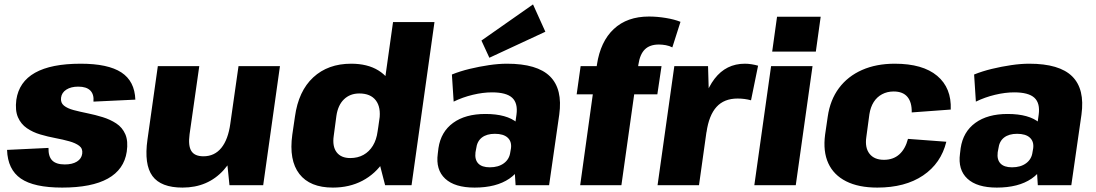

<svg xmlns="http://www.w3.org/2000/svg" viewBox="-20 -840 4971 871"><path d="M262 11Q134 11 74.5 -30Q15 -71 12 -160L200 -169Q199 -130 217 -112Q235 -94 274 -94Q308 -94 329 -107Q350 -120 353 -143Q356 -166 339.5 -178.5Q323 -191 294.5 -199Q266 -207 231.5 -213.5Q197 -220 163 -230Q129 -240 102 -258.5Q75 -277 61.5 -308Q48 -339 54 -387Q66 -469 139 -510Q212 -551 346 -551Q470 -551 530.5 -511.5Q591 -472 594 -388L404 -379Q407 -412 389.5 -429.5Q372 -447 335 -447Q302 -447 281 -433.5Q260 -420 257 -397Q254 -374 270 -361Q286 -348 314.5 -340.5Q343 -333 377.5 -326Q412 -319 446 -308.5Q480 -298 507.5 -280Q535 -262 548.5 -231Q562 -200 555 -152Q543 -71 469.5 -30Q396 11 262 11Z M840 -231Q833 -179 848 -155Q863 -131 903 -131Q953 -131 984 -169Q1015 -207 1025 -280L1096 -359L1088 -300Q1067 -149 995 -69Q923 11 808 11Q710 11 671.5 -41.5Q633 -94 649 -207L696 -540H884ZM1174 0H1021L1006 -147L1062 -540H1250Z M1490 11Q1386 11 1338 -51Q1290 -113 1306 -229L1318 -311Q1334 -427 1401 -489Q1468 -551 1573 -551Q1647 -551 1696.5 -520.5Q1746 -490 1767.5 -433.5Q1789 -377 1778 -298L1770 -244Q1759 -166 1721 -108.5Q1683 -51 1624 -20Q1565 11 1490 11ZM1569 -123Q1603 -123 1629 -137.5Q1655 -152 1671.5 -179Q1688 -206 1693 -244L1701 -296Q1709 -353 1685 -384.5Q1661 -416 1610 -416Q1568 -416 1540.5 -389.5Q1513 -363 1506 -314L1494 -224Q1487 -176 1507 -149.5Q1527 -123 1569 -123ZM1683 -171 1763 -740H1951L1847 0H1727Z M2306 -201 2323 -320Q2330 -372 2303.5 -396.5Q2277 -421 2212 -421Q2171 -421 2125 -410Q2079 -399 2038 -379L2030 -502Q2067 -517 2110.5 -527.5Q2154 -538 2198 -544.5Q2242 -551 2280 -551Q2417 -551 2475 -493.5Q2533 -436 2517 -320L2471 0H2319ZM2133 11Q2043 11 1999.5 -29.5Q1956 -70 1966 -143L1969 -168Q1980 -242 2035.5 -282.5Q2091 -323 2182 -323Q2279 -323 2326.5 -283Q2374 -243 2364 -170L2360 -144Q2350 -70 2290.5 -29.5Q2231 11 2133 11ZM2202 -81Q2241 -81 2266 -99.5Q2291 -118 2295 -150L2298 -167Q2302 -198 2283 -215.5Q2264 -233 2225 -233Q2188 -233 2166 -216Q2144 -199 2140 -165L2137 -149Q2133 -116 2149.5 -98.5Q2166 -81 2202 -81ZM2454 -696 2200 -578 2164 -656 2398 -820Z M2688 -547Q2704 -652 2764.5 -708.5Q2825 -765 2924 -765Q2961 -765 3000.5 -758.5Q3040 -752 3067 -741L3030 -625Q3017 -632 3000.5 -635Q2984 -638 2969 -638Q2928 -638 2905.5 -616Q2883 -594 2876 -547L2799 0H2612ZM2614 -540H2981L2962 -412H2596Z M3039 -540H3192L3198 -335L3151 0H2963ZM3150 -281Q3169 -414 3221.5 -482.5Q3274 -551 3359 -551Q3374 -551 3389.5 -548.5Q3405 -546 3419 -542L3387 -385Q3358 -393 3326 -393Q3265 -393 3230.5 -355Q3196 -317 3185 -240Z M3666 -540 3590 0H3402L3478 -540ZM3703 -764 3681 -606H3483L3505 -764Z M3960 11Q3875 11 3818.5 -17.5Q3762 -46 3737.5 -99.5Q3713 -153 3723 -229L3735 -311Q3746 -387 3786 -440.5Q3826 -494 3890.5 -522.5Q3955 -551 4039 -551Q4166 -551 4231.5 -496Q4297 -441 4293 -343L4116 -330Q4117 -376 4096.5 -400.5Q4076 -425 4034 -425Q4005 -425 3981.5 -412.5Q3958 -400 3943.5 -377Q3929 -354 3924 -322L3910 -218Q3903 -170 3924.5 -142.5Q3946 -115 3990 -115Q4032 -115 4059.5 -139.5Q4087 -164 4099 -210L4273 -197Q4249 -99 4167.5 -44Q4086 11 3960 11Z M4675 -201 4692 -320Q4699 -372 4672.5 -396.5Q4646 -421 4581 -421Q4540 -421 4494 -410Q4448 -399 4407 -379L4399 -502Q4436 -517 4479.5 -527.5Q4523 -538 4567 -544.5Q4611 -551 4649 -551Q4786 -551 4844 -493.5Q4902 -436 4886 -320L4840 0H4688ZM4502 11Q4412 11 4368.5 -29.5Q4325 -70 4335 -143L4338 -168Q4349 -242 4404.5 -282.5Q4460 -323 4551 -323Q4648 -323 4695.5 -283Q4743 -243 4733 -170L4729 -144Q4719 -70 4659.5 -29.5Q4600 11 4502 11ZM4571 -81Q4610 -81 4635 -99.5Q4660 -118 4664 -150L4667 -167Q4671 -198 4652 -215.5Q4633 -233 4594 -233Q4557 -233 4535 -216Q4513 -199 4509 -165L4506 -149Q4502 -116 4518.5 -98.5Q4535 -81 4571 -81Z"/></svg>

Font: Pathway Extreme SemiCondensed ExtraBold
Style: Italic
Weight: 800
Width: 4
Italic angle: -8°
Version: Version 1.001;gftools[0.9.26]